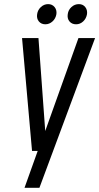

<svg xmlns="http://www.w3.org/2000/svg" viewBox="-20 -721 474 917"><path d="M85.3 -539.3 133 0H160L97.1 175.9H168.3L434.1 -539.3H354.7L196 -95.3L163.7 -539.3ZM196.6 -605Q215.7 -605 230.8 -618.7Q245.9 -632.4 249.4 -653.6Q252 -673.7 240.5 -687.5Q229 -701.3 209.9 -701.3Q190.4 -701.3 175.4 -687.5Q160.3 -673.7 157.4 -653.6Q154.1 -632.4 165.6 -618.7Q177.1 -605 196.6 -605ZM343.4 -605Q362.6 -605 377.3 -618.7Q392 -632.4 395.6 -653.6Q398.1 -673.7 387 -687.5Q375.9 -701.3 356.7 -701.3Q336.6 -701.3 321.4 -687.5Q306.1 -673.7 303.6 -653.6Q300.3 -632.4 311.8 -618.7Q323.3 -605 343.4 -605Z"/></svg>

Font: Secuela ExtLt
Style: Italic
Weight: 200
Italic angle: -8°
Designer: Fernando Haro
Foundry: deFharo
Version: Version 1.704